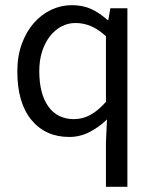

<svg xmlns="http://www.w3.org/2000/svg" viewBox="-20 -518 595 743"><path d="M390 205V32L394 -56Q365 -27 327.5 -7.5Q290 12 248 12Q156 12 101.5 -54Q47 -120 47 -242Q47 -301 64.5 -348.5Q82 -396 111 -429Q140 -462 178 -480Q216 -498 258 -498Q300 -498 332 -483.5Q364 -469 397 -440H399L407 -486H473V205ZM266 -57Q300 -57 330 -73.5Q360 -90 390 -124V-378Q359 -406 330.5 -417.5Q302 -429 272 -429Q243 -429 217.5 -415.5Q192 -402 173 -377.5Q154 -353 143 -319Q132 -285 132 -243Q132 -155 167 -106Q202 -57 266 -57Z"/></svg>

Font: Processing Sans Pro
Style: Regular
Weight: 400
Designer: Paul D. Hunt
Foundry: Adobe Systems Incorporated
Version: Version 2.020;PS 2.000;hotconv 1.0.86;makeotf.lib2.5.63406